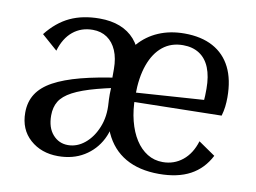

<svg xmlns="http://www.w3.org/2000/svg" viewBox="-61 -588 916 686"><g transform="rotate(10 396.5 -245.0)"><path d="M553 10Q481 10 431.5 -18.5Q382 -47 356.5 -103Q331 -159 331 -240Q331 -300 346.5 -348Q362 -396 391.5 -430Q421 -464 463 -482Q505 -500 557 -500Q618 -500 660.5 -477Q703 -454 725 -410Q747 -366 747 -302Q747 -284 745 -267.5Q743 -251 738 -234L381 -227V-259L704 -281L659 -243Q665 -263 666.5 -277Q668 -291 668 -319Q668 -364 655.5 -395Q643 -426 618.5 -442Q594 -458 559 -458Q516 -458 485.5 -433.5Q455 -409 438.5 -363Q422 -317 422 -252V-246Q422 -199 432 -160Q442 -121 460 -93Q478 -65 503 -49.5Q528 -34 559 -34Q600 -34 631 -59Q662 -84 676 -130L737 -88Q712 -39 666.5 -14.5Q621 10 553 10ZM187 10Q126 10 85.5 -26Q45 -62 45 -123Q45 -162 63.5 -191Q82 -220 120.5 -241Q159 -262 218 -277.5Q277 -293 358 -304L330 -285V-331Q330 -370 318 -398Q306 -426 284 -441Q262 -456 232 -456Q190 -456 160 -431.5Q130 -407 116 -360L59 -410Q96 -457 142 -478.5Q188 -500 249 -500Q291 -500 323 -487.5Q355 -475 376.5 -450.5Q398 -426 408.5 -388.5Q419 -351 419 -301V-280Q337 -265 282.5 -250.5Q228 -236 196 -219Q164 -202 151 -180.5Q138 -159 138 -129Q138 -85 160 -60Q182 -35 215 -35Q248 -35 276 -58Q304 -81 320 -120.5Q336 -160 332 -209L361 -175Q364 -123 342.5 -81Q321 -39 281 -14.5Q241 10 187 10Z"/></g></svg>

Font: Sutasoma
Style: Regular
Weight: 400
Designer: Izhar Fathurrohim, Akbar Rohmanto, Arusyal Khofiqoini
Foundry: Kiwari Kolektiv
Version: Version 1.102